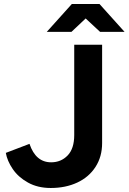

<svg xmlns="http://www.w3.org/2000/svg" viewBox="-20 -923 641 957"><path d="M9 -161 127 -206Q158 -114 235 -114Q284 -114 317 -148Q350 -182 350 -250V-700H489V-210Q489 -142 456 -91Q423 -40 365 -13Q307 14 233 14Q168 14 119.5 -13Q71 -40 43.5 -80.5Q16 -121 9 -161ZM407 -831 336 -764H213L338 -903H476L601 -764H479Z"/></svg>

Font: Oak Sans
Style: Bold
Weight: 700
Designer: Erik Kennedy, Walven
Foundry: Erik Kennedy, Walven
Version: Version 1.000